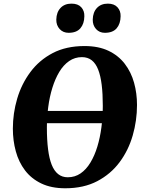

<svg xmlns="http://www.w3.org/2000/svg" viewBox="-20 -1000 778 1030"><path d="M141 -339 141.5 -405H594.5L593.5 -339ZM330 10Q255 10 201.5 -15.8Q148 -41.5 114.2 -86Q80.5 -130.5 64.8 -188.2Q49 -246 49 -310Q49 -392 72.2 -470.8Q95.5 -549.5 142.8 -613.2Q190 -677 262.2 -715Q334.5 -753 433.5 -753Q508.5 -753 562 -727.5Q615.5 -702 649.5 -657.5Q683.5 -613 699.2 -556.2Q715 -499.5 715 -437Q715 -353.5 692 -273.5Q669 -193.5 621.5 -129.8Q574 -66 501.5 -28Q429 10 330 10ZM343.5 -49Q382 -49 412.2 -69.8Q442.5 -90.5 465 -127.8Q487.5 -165 502.2 -213.5Q517 -262 524.2 -318Q531.5 -374 531.5 -432Q531.5 -496.5 525.5 -545.2Q519.5 -594 506.5 -627Q493.5 -660 472 -676.8Q450.5 -693.5 419.5 -693.5Q381.5 -693.5 351 -672.5Q320.5 -651.5 298.2 -614.5Q276 -577.5 261 -529.2Q246 -481 238.8 -426.2Q231.5 -371.5 231.5 -315Q231.5 -249.5 237.8 -199.8Q244 -150 257.2 -116.5Q270.5 -83 292 -66Q313.5 -49 343.5 -49ZM348 -824Q318.5 -824 300 -844.2Q281.5 -864.5 282 -895Q283 -934.5 304.8 -957.5Q326.5 -980.5 363.5 -980.5Q398.5 -980.5 416 -961Q433.5 -941.5 432.5 -912.5Q432 -872.5 411.2 -848.2Q390.5 -824 348 -824ZM542.5 -824Q513.5 -824 495.2 -844.2Q477 -864.5 477.5 -895Q478.5 -934.5 500.2 -957.5Q522 -980.5 558.5 -980.5Q592.5 -980.5 610.2 -961Q628 -941.5 627 -912.5Q626.5 -872.5 605.8 -848.2Q585 -824 542.5 -824Z"/></svg>

Font: Merriweather 24pt Black
Style: Italic
Weight: 900
Italic angle: -7.8°
Designer: Eben Sorkin
Foundry: Eben Sorkin
Version: Version 2.101